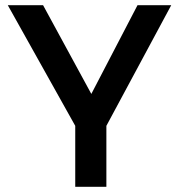

<svg xmlns="http://www.w3.org/2000/svg" viewBox="-20 -720 690 740"><path d="M270 -235 10 -700H146L332 -358L510 -700H640L390 -235V0H270Z"/></svg>

Font: Retni Sans
Style: Bold
Weight: 700
Designer: Vitaly Kuzmin
Foundry: ParaType Ltd.
Version: Version 1.00;March 2, 2019;FontCreator 11.5.0.2425 64-bit; t